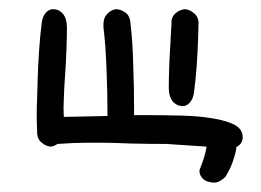

<svg xmlns="http://www.w3.org/2000/svg" viewBox="-20 -307 565 416"><path d="M487.3 -37.1Q469.7 -45.9 439.5 -50.8Q409.2 -55.7 371.1 -56.6Q333 -57.6 293 -57.6H270.5V-69.3Q270.5 -121.1 268.6 -168Q267.6 -215.8 262.7 -255.9Q261.7 -273.4 251 -280.3Q241.2 -287.1 230.5 -287.1Q219.7 -285.2 211.9 -276.4Q204.1 -268.6 204.1 -253.9V-248Q209 -210 210.9 -153.3Q212.9 -106.4 212.9 -55.7Q167 -54.7 118.2 -53.7Q117.2 -71.3 118.2 -90.8Q119.1 -119.1 121.1 -145.5Q125 -204.1 125 -248Q125 -266.6 116.2 -277.3Q107.4 -287.1 94.7 -287.1Q86.9 -287.1 80.1 -280.3Q72.3 -272.5 70.3 -256.8Q63.5 -201.2 61.5 -131.8L60.5 -95.7Q58.6 -56.6 60.5 -23.4Q59.6 -5.9 70.3 2Q79.1 9.8 89.8 10.7Q97.7 9.8 104.5 4.9L138.7 2.9Q201.2 1 260.7 3.9Q304.7 4.9 340.8 4.9L384.8 7.8L427.7 10.7Q423.8 33.2 414.1 56.6Q409.2 66.4 417 77.1Q422.9 85.9 436.5 87.9Q449.2 90.8 460 83Q468.8 77.1 470.7 72.3Q481.4 54.7 487.3 34.2Q491.2 22.5 492.2 11.7L498 7.8Q505.9 1 505.9 -9.8Q505.9 -27.3 487.3 -37.1ZM390.6 -84Q398.4 -91.8 400.4 -107.4Q407.2 -159.2 409.2 -223.6L410.2 -258.8Q409.2 -271.5 400.4 -278.3Q391.6 -286.1 380.9 -287.1Q369.1 -286.1 360.4 -278.3Q353.5 -272.5 351.6 -262.7V-256.8L349.6 -221.7V-218.8Q345.7 -160.2 345.7 -116.2Q345.7 -97.7 354.5 -86.9Q363.3 -77.1 376 -77.1Q383.8 -77.1 390.6 -84Z"/></svg>

Font: Hi Melody Cyrillic
Style: Regular
Weight: 400
Version: Version 0.90 April 10, 2018